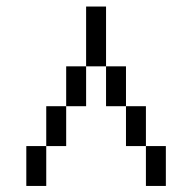

<svg xmlns="http://www.w3.org/2000/svg" viewBox="-20 -708 540 602"><path d="M312.5 -500H250V-687.5H312.5ZM62.5 -250H125V-125H62.5ZM125 -375H187.5V-250H125ZM187.5 -500H250V-375H187.5ZM312.5 -500H375V-375H312.5ZM375 -375H437.5V-250H375ZM437.5 -250H500V-125H437.5Z"/></svg>

Font: 寒蝉点阵体 16px
Style: Regular
Weight: 400
Designer: Designed by Warren2060
Foundry: ChillType
Version: Version 1.000